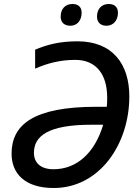

<svg xmlns="http://www.w3.org/2000/svg" viewBox="-20 -932 701 962"><path d="M514 -803C546 -803 571 -828 571 -868C571 -896 554 -912 525 -912C487 -912 466 -885 466 -849C466 -818 486 -803 514 -803ZM333 -803C365 -803 389 -828 389 -868C389 -896 373 -912 343 -912C305 -912 284 -885 284 -849C284 -818 304 -803 333 -803ZM249 10C479 10 628 -210 628 -449C628 -610 545 -725 368 -725C275 -725 213 -707 156 -683V-588C215 -614 279 -632 357 -632C466 -632 517 -554 517 -444C517 -425 517 -416 515 -397H463C147 -397 38 -307 38 -162C38 -64 103 10 249 10ZM248 -84C183 -84 150 -117 150 -166C150 -248 217 -307 437 -307H497C455 -166 365 -84 248 -84Z"/></svg>

Font: Noto Sans Medium
Style: Italic
Weight: 500
Italic angle: -12°
Designer: Monotype Design Team
Foundry: Monotype Imaging Inc.
Version: Version 2.013